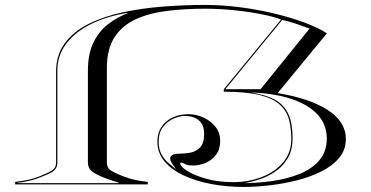

<svg xmlns="http://www.w3.org/2000/svg" viewBox="-20 -730 1469 760"><path d="M40 -10Q70.5 -13.5 92 -18.2Q113.5 -23 138 -32.5Q175.5 -47.5 188.8 -57.2Q202 -67 202 -87.5V-446Q202 -512.5 236.5 -559Q271 -605.5 330.5 -635.2Q390 -665 466 -681.2Q542 -697.5 625.5 -704Q709 -710.5 791 -710.5Q860 -710.5 931 -701.2Q1002 -692 1067.8 -676Q1133.5 -660 1187 -640Q1240.5 -620 1274 -598L1079 -361.5Q1205 -341 1277 -294.8Q1349 -248.5 1349 -180Q1349 -136.5 1322 -104.5Q1295 -72.5 1250.2 -50.5Q1205.5 -28.5 1151.8 -15.2Q1098 -2 1043.8 4Q989.5 10 944 10Q877.5 10 816.5 -1.5Q755.5 -13 707.2 -35.5Q659 -58 631 -91.5Q603 -125 603 -169Q603 -218.5 637.5 -248.2Q672 -278 728 -278Q756 -278 784.5 -265.2Q813 -252.5 832.2 -229Q851.5 -205.5 851.5 -172.5Q851.5 -139 835.2 -117.5Q819 -96 794.5 -85.5Q770 -75 745 -75Q719.5 -75 711.8 -80.8Q704 -86.5 697 -86.5Q693.5 -86.5 693.5 -83.5Q693.5 -71 721 -53.5Q748.5 -36 796 -22.5Q843.5 -9 904 -9Q963.5 -9 1015.8 -29Q1068 -49 1100.5 -87.2Q1133 -125.5 1133 -180Q1133 -223 1123.8 -257.2Q1114.5 -291.5 1087.2 -316.2Q1060 -341 1007 -354Q954 -367 866 -367V-377L1092.5 -652.5Q1071 -662 1023.2 -672Q975.5 -682 914.2 -688.8Q853 -695.5 791 -695.5Q711 -695.5 640.5 -686.8Q570 -678 516.8 -653.5Q463.5 -629 433.2 -582.5Q403 -536 403 -460V-87.5Q403 -67 416 -57.2Q429 -47.5 467 -32.5Q491.5 -23 513 -18.2Q534.5 -13.5 565 -10V0H403V-22.5Q395.5 -25.5 389 -28Q359.5 -39.5 343.8 -52Q328 -64.5 328 -87.5V-450Q328 -517 349.8 -561.5Q371.5 -606 407.2 -633.8Q443 -661.5 485 -677.5V-679Q401.5 -665.5 339 -634.2Q276.5 -603 241.8 -556.5Q207 -510 207 -450V-87.5Q207 -73.5 202 -65V-5H403V0H40ZM872 -377H1011.5L1205.5 -617Q1176 -628 1148.2 -637.2Q1120.5 -646.5 1097 -651ZM1273.5 -182Q1273.5 -238 1236.2 -277.5Q1199 -317 1131.5 -339Q1064 -361 973 -364Q1025.5 -356 1062.2 -338.5Q1099 -321 1118.5 -284.5Q1138 -248 1138 -183Q1138 -135 1118.5 -102.8Q1099 -70.5 1069 -50.5Q1039 -30.5 1006.5 -20Q974 -9.5 948 -5Q1001.5 -5.5 1058.2 -13.5Q1115 -21.5 1164 -40.8Q1213 -60 1243.2 -94.5Q1273.5 -129 1273.5 -182ZM788 -199.5Q788 -235.5 767.5 -253.2Q747 -271 711 -271Q691.5 -271 667.5 -260.8Q643.5 -250.5 625.8 -228Q608 -205.5 608 -168.5Q608 -139.5 619.2 -119.2Q630.5 -99 646 -85.5Q661.5 -72 674 -62L675 -63Q661 -82.5 657.2 -89.5Q653.5 -96.5 653.5 -103.5Q653.5 -110.5 661.5 -116.2Q669.5 -122 700 -122Q714 -122 734.8 -126Q755.5 -130 771.8 -146.2Q788 -162.5 788 -199.5ZM50 -6.5V-5H202V-65Q196 -54 181.2 -46.2Q166.5 -38.5 140.5 -28.5Q119 -20 98 -14.8Q77 -9.5 50 -6.5ZM450 -6.5Q435.5 -11.5 424.5 -15.2Q413.5 -19 403 -22.5V-5H450Z"/></svg>

Font: Engraving Unshaded CC
Style: Bold
Weight: 700
Designer: indestructible type*
Foundry: Cowboy Collective
Version: Version 1.000